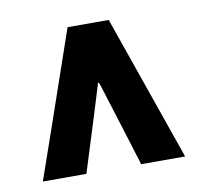

<svg xmlns="http://www.w3.org/2000/svg" viewBox="-51 -765 485 462"><g transform="rotate(-10 191.5 -533.5)"><path d="M125 -355.5Q98.6 -355.5 18.6 -355.5Q49.8 -444.3 141.6 -710.9Q167 -710.9 242.2 -710.9Q273.4 -622.1 366.2 -355.5Q339.8 -355.5 258.8 -355.5Q243.2 -407.2 194.3 -562.5Q193.4 -563.5 192.4 -566.4Q192.4 -566.4 190.4 -566.4Q189.5 -565.4 189.5 -562.5Q173.8 -510.7 125 -355.5Z"/></g></svg>

Font: Noto Sans Hebrew DECATHLON 
Style: Bold
Weight: 400
Designer: Monotype Design Team
Version: Version 2.000;GOOG;noto-fonts:20170220:a8a215d2e889